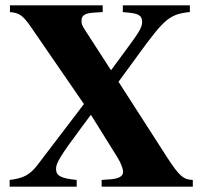

<svg xmlns="http://www.w3.org/2000/svg" viewBox="-20 -696 762 716"><path d="M688 -676H438V-651L459 -649C497 -645 510 -638 510 -614C510 -592 495 -571 450 -510L394 -434L299 -581C286 -601 284 -606 284 -618C284 -639 296 -647 332 -649L363 -651V-676H17V-651C53 -648 66 -638 97 -593L293 -308L120 -81C91 -43 66 -31 16 -25V0H266V-25C205 -31 189 -41 189 -67C189 -88 206 -116 281 -217L319 -268L418 -109C430 -90 439 -67 439 -55C439 -38 422 -29 387 -27L359 -25V0H699V-25C665 -26 649 -38 602 -111L422 -391L506 -506C592 -623 613 -644 688 -651Z"/></svg>

Font: STIXGeneral
Style: Bold
Weight: 700
Designer: MicroPress Inc., with final additions and corrections provided by Coen Hoffman, Elsevier (retired)
Version: Version 1.1.0